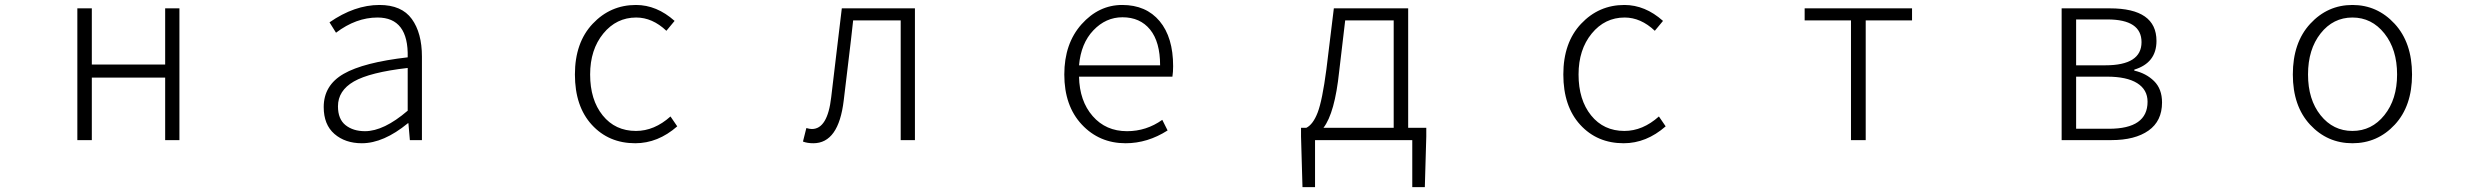

<svg xmlns="http://www.w3.org/2000/svg" viewBox="-20 -567 10040 777"><path d="M293 0V-533.2H351.6V-305.7H648.4V-533.2H706.1V0H648.4V-252.9H351.6V0Z M1444.3 12.7Q1377 12.7 1333.5 -24.9Q1290 -62.5 1290 -133.8Q1290 -221.7 1370.6 -268.1Q1451.2 -314.5 1629.9 -335Q1633.8 -496.1 1507.8 -496.1Q1420.9 -496.1 1339.8 -434.6L1313.5 -476.6Q1415 -546.9 1515.6 -546.9Q1605.5 -546.9 1646.5 -490.2Q1687.5 -433.6 1687.5 -337.9V0H1638.7L1632.8 -68.4H1630.9Q1532.2 12.7 1444.3 12.7ZM1457 -36.1Q1533.2 -36.1 1629.9 -119.1V-292Q1476.6 -274.4 1412.1 -237.3Q1347.7 -200.2 1347.7 -136.7Q1347.7 -85 1378.4 -60.5Q1409.2 -36.1 1457 -36.1Z M2550.8 12.7Q2443.4 12.7 2375 -62Q2306.6 -136.7 2306.6 -265.6Q2306.6 -394.5 2378.4 -470.7Q2450.2 -546.9 2553.7 -546.9Q2637.7 -546.9 2710 -482.4L2676.8 -442.4Q2620.1 -496.1 2554.7 -496.1Q2474.6 -496.1 2421.4 -431.2Q2368.2 -366.2 2368.2 -265.6Q2368.2 -163.1 2418.9 -100.1Q2469.7 -37.1 2553.7 -37.1Q2627.9 -37.1 2693.4 -95.7L2720.7 -55.7Q2642.6 12.7 2550.8 12.7Z M3271.5 12.7Q3247.1 12.7 3229.5 5.9L3243.2 -48.8Q3256.8 -44.9 3265.6 -44.9Q3329.1 -44.9 3343.8 -173.8Q3350.6 -234.4 3365.2 -353.5Q3379.9 -472.7 3386.7 -533.2H3682.6V0H3625V-484.4H3432.6Q3425.8 -419.9 3411.1 -299.3Q3396.5 -178.7 3394.5 -161.1Q3374 12.7 3271.5 12.7Z M4535.2 12.7Q4428.7 12.7 4357.9 -63Q4287.1 -138.7 4287.1 -265.6Q4287.1 -390.6 4356.9 -468.8Q4426.8 -546.9 4521.5 -546.9Q4618.2 -546.9 4672.9 -481.4Q4727.5 -416 4727.5 -298.8Q4727.5 -275.4 4724.6 -256.8H4346.7Q4348.6 -158.2 4401.9 -97.2Q4455.1 -36.1 4541 -36.1Q4619.1 -36.1 4683.6 -82L4705.1 -39.1Q4624 12.7 4535.2 12.7ZM4346.7 -302.7H4674.8Q4674.8 -397.5 4634.3 -447.3Q4593.8 -497.1 4522.5 -497.1Q4455.1 -497.1 4404.8 -444.3Q4354.5 -391.6 4346.7 -302.7Z M5423.8 -484.4 5399.4 -277.3Q5381.8 -109.4 5335.9 -49.8H5620.1V-484.4ZM5678.7 -49.8H5752V-14.6L5746.1 190.4H5695.3V0H5301.8V190.4H5251L5245.1 -14.6V-49.8H5266.6Q5293.9 -63.5 5312.5 -111.8Q5331.1 -160.2 5347.7 -286.1L5377.9 -533.2H5678.7Z M6550.8 12.7Q6443.4 12.7 6375 -62Q6306.6 -136.7 6306.6 -265.6Q6306.6 -394.5 6378.4 -470.7Q6450.2 -546.9 6553.7 -546.9Q6637.7 -546.9 6710 -482.4L6676.8 -442.4Q6620.1 -496.1 6554.7 -496.1Q6474.6 -496.1 6421.4 -431.2Q6368.2 -366.2 6368.2 -265.6Q6368.2 -163.1 6418.9 -100.1Q6469.7 -37.1 6553.7 -37.1Q6627.9 -37.1 6693.4 -95.7L6720.7 -55.7Q6642.6 12.7 6550.8 12.7Z M7470.7 0V-484.4H7283.2V-533.2H7717.8V-484.4H7530.3V0Z M8323.2 0V-533.2H8518.6Q8707 -533.2 8707 -401.4Q8707 -312.5 8617.2 -285.2V-281.2Q8665 -270.5 8697.3 -238.8Q8729.5 -207 8729.5 -152.3Q8729.5 -77.1 8674.8 -38.6Q8620.1 0 8524.4 0ZM8381.8 -302.7H8500Q8646.5 -302.7 8646.5 -396.5Q8646.5 -488.3 8508.8 -488.3H8381.8ZM8381.8 -45.9H8514.6Q8670.9 -45.9 8670.9 -155.3Q8670.9 -204.1 8628.9 -230.5Q8586.9 -256.8 8506.8 -256.8H8381.8Z M9258.8 -265.6Q9258.8 -394.5 9329.1 -470.7Q9399.4 -546.9 9500 -546.9Q9600.6 -546.9 9670.9 -470.7Q9741.2 -394.5 9741.2 -265.6Q9741.2 -137.7 9671.4 -62.5Q9601.6 12.7 9500 12.7Q9398.4 12.7 9328.6 -62.5Q9258.8 -137.7 9258.8 -265.6ZM9680.7 -265.6Q9680.7 -367.2 9629.4 -431.6Q9578.1 -496.1 9500 -496.1Q9421.9 -496.1 9371.1 -431.6Q9320.3 -367.2 9320.3 -265.6Q9320.3 -164.1 9371.1 -100.6Q9421.9 -37.1 9500 -37.1Q9578.1 -37.1 9629.4 -101.1Q9680.7 -165 9680.7 -265.6Z"/></svg>

Font: GenEi Gothic M Light
Style: Regular
Weight: 300
Designer: o_tamon (Modified); [Source Han Sans]
Ryoko NISHIZUKA  (kana & ideographs); Paul D. Hunt (Latin, Greek & Cyrillic); Wenl
Version: Version 1.1a;Original Version 1.004